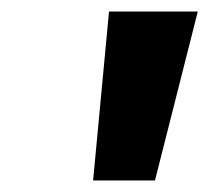

<svg xmlns="http://www.w3.org/2000/svg" viewBox="-20 -720 362 332"><path d="M141 -408 168.5 -700H322L248 -408Z"/></svg>

Font: Overpass ExtraBold
Style: Italic
Weight: 800
Italic angle: -10°
Designer: Delve Withrington, Dave Bailey, Thomas Jockin
Foundry: Delve Fonts LLC
Version: Version 4.000